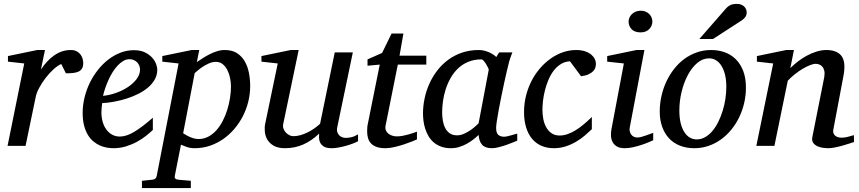

<svg xmlns="http://www.w3.org/2000/svg" viewBox="-20 -752 4427 990"><path d="M409.2 -426.8Q409.2 -409.2 402.8 -398.7Q396.5 -388.2 384.8 -382.8Q373 -377.4 356.7 -375.7Q340.3 -374 319.8 -374L295.9 -421.9Q277.3 -414.1 256.1 -394.8Q234.9 -375.5 215.8 -350.8Q196.8 -326.2 182.6 -300Q168.5 -273.9 164.1 -252L111.8 0H19L105 -424.8L21 -434.1V-462.9L171.9 -494.1H211.9L190.9 -393.1Q221.7 -440.4 260.7 -467.3Q299.8 -494.1 345.2 -494.1Q363.3 -494.1 375.5 -487.5Q387.7 -481 395.3 -470.7Q402.8 -460.4 406 -448.7Q409.2 -437 409.2 -426.8Z M702.1 -394Q702.1 -403.8 698.2 -413.3Q694.3 -422.9 687.5 -430.2Q680.7 -437.5 670.4 -442.1Q660.2 -446.8 647.9 -446.8Q631.3 -446.8 616.2 -438Q601.1 -429.2 587.2 -414.6Q573.2 -399.9 561.3 -380.9Q549.3 -361.8 539.8 -340.8Q530.3 -319.8 522.9 -298.3Q515.6 -276.9 511.2 -257.8Q543 -260.7 576.9 -272.5Q610.8 -284.2 638.7 -302.5Q666.5 -320.8 684.3 -344.2Q702.1 -367.7 702.1 -394ZM791 -393.1Q791 -365.7 778.3 -342.8Q765.6 -319.8 743.9 -301.3Q722.2 -282.7 693.6 -268.3Q665 -253.9 633.5 -243.9Q602.1 -233.9 569.3 -227.8Q536.6 -221.7 506.8 -220.2Q505.4 -210.4 504.2 -196.8Q502.9 -183.1 502.9 -173.8Q502.9 -146.5 509.5 -123.5Q516.1 -100.6 528.6 -83.7Q541 -66.9 558.6 -57.4Q576.2 -47.9 598.1 -47.9Q631.8 -47.9 672.4 -72.3Q712.9 -96.7 768.1 -145V-82Q753.9 -68.4 733.4 -52Q712.9 -35.6 686.8 -21.2Q660.6 -6.8 629.9 2.7Q599.1 12.2 564.9 12.2Q549.8 12.2 532 9.3Q514.2 6.3 496.6 -1.2Q479 -8.8 462.6 -22Q446.3 -35.2 433.8 -55.4Q421.4 -75.7 413.8 -103.8Q406.2 -131.8 406.2 -169.9Q406.2 -209.5 415.8 -248.8Q425.3 -288.1 442.6 -324Q460 -359.9 484.4 -390.9Q508.8 -421.9 538.1 -444.6Q567.4 -467.3 600.8 -480.2Q634.3 -493.2 669.9 -493.2Q704.6 -493.2 727.8 -481.7Q751 -470.2 765.1 -454.1Q779.3 -438 785.2 -420.9Q791 -403.8 791 -393.1Z M1170.9 -305.2Q1170.9 -327.1 1166.3 -349.9Q1161.6 -372.6 1152.1 -391.1Q1142.6 -409.7 1127.9 -421.4Q1113.3 -433.1 1093.3 -433.1Q1075.2 -433.1 1057.1 -425Q1039.1 -417 1024.2 -407Q1009.3 -397 998.5 -387.5Q987.8 -377.9 983.9 -375L924.3 -64.9Q928.7 -62.5 936.8 -57.4Q944.8 -52.2 955.6 -47.4Q966.3 -42.5 978.5 -38.8Q990.7 -35.2 1003.9 -35.2Q1031.2 -35.2 1054.2 -47.4Q1077.1 -59.6 1095.7 -80.3Q1114.3 -101.1 1128.4 -128.4Q1142.6 -155.8 1151.9 -185.8Q1161.1 -215.8 1166 -246.6Q1170.9 -277.3 1170.9 -305.2ZM1270 -309.1Q1270 -268.1 1260.3 -228.3Q1250.5 -188.5 1232.2 -152.8Q1213.9 -117.2 1188 -86.9Q1162.1 -56.6 1130.4 -34.7Q1098.6 -12.7 1061.5 -0.2Q1024.4 12.2 983.9 12.2Q961.4 12.2 943.4 5.9Q925.3 -0.5 913.1 -5.9L881.3 154.8Q879.4 163.1 883.5 168.2Q887.7 173.3 900.9 174.8L963.9 180.2V217.8H711.9V180.2L764.2 174.8Q785.2 173.3 788.1 154.8L900.9 -424.8L816.9 -434.1V-462.9L968.3 -494.1H1007.3L995.1 -432.1Q1007.8 -440.4 1024.2 -451.2Q1040.5 -461.9 1059.1 -471.4Q1077.6 -481 1097.9 -487.5Q1118.2 -494.1 1139.2 -494.1Q1177.2 -494.1 1202.4 -477.8Q1227.5 -461.4 1242.4 -435.1Q1257.3 -408.7 1263.7 -375.5Q1270 -342.3 1270 -309.1Z M1826.2 -23.9Q1816.9 -18.6 1800.5 -12.2Q1784.2 -5.9 1765.1 -0.5Q1746.1 4.9 1726.3 8.5Q1706.5 12.2 1690.4 12.2Q1662.1 12.2 1648.4 2.7Q1634.8 -6.8 1629.6 -19.3Q1624.5 -31.7 1625 -44.4Q1625.5 -57.1 1625.5 -63Q1585.9 -25.4 1542.7 -6.6Q1499.5 12.2 1449.2 12.2Q1414.6 12.2 1392.6 0Q1370.6 -12.2 1359.4 -30.8Q1348.1 -49.3 1345.7 -71.3Q1343.3 -93.3 1347.2 -112.8L1412.1 -424.8L1328.1 -434.1V-462.9L1479 -494.1H1520L1440.4 -112.8Q1437.5 -100.1 1441.7 -88.6Q1445.8 -77.1 1453.9 -68.6Q1461.9 -60.1 1472.2 -54.9Q1482.4 -49.8 1492.2 -49.8Q1510.3 -49.8 1528.6 -54.9Q1546.9 -60.1 1564.9 -68.8Q1583 -77.6 1599.6 -89.1Q1616.2 -100.6 1630.4 -113.8L1706.1 -481.9H1799.3L1719.2 -97.2Q1715.8 -81.5 1719.2 -71Q1722.7 -60.5 1729.7 -53.7Q1736.8 -46.9 1745.8 -43.9Q1754.9 -41 1763.2 -41Q1772.9 -41 1789.1 -43.9Q1805.2 -46.9 1826.2 -59.1Z M2031.2 -418.9 1968.3 -105Q1965.3 -91.8 1969.2 -81.3Q1973.1 -70.8 1981.7 -63.7Q1990.2 -56.6 2001.7 -52.7Q2013.2 -48.8 2025.9 -48.8Q2040 -48.8 2055.2 -51.5Q2070.3 -54.2 2084.2 -58.1Q2098.1 -62 2110.1 -66.2Q2122.1 -70.3 2129.9 -73.2V-33.2Q2123.5 -30.3 2105.5 -22.9Q2087.4 -15.6 2064 -7.8Q2040.5 0 2014.6 6.1Q1988.8 12.2 1967.3 12.2Q1939.9 12.2 1921.9 5.6Q1903.8 -1 1893.1 -12.5Q1882.3 -23.9 1877.7 -39.8Q1873 -55.7 1873 -74.2Q1873 -84 1873.8 -94.2Q1874.5 -104.5 1877 -115.2L1938 -418.9L1875 -413.1V-445.8L1950.2 -479L1999 -579.1H2060.1L2040 -464.8H2178.2V-418.9Z M2500 -392.1Q2500.5 -394.5 2496.3 -403.3Q2492.2 -412.1 2486.3 -421.6Q2480.5 -431.2 2473.9 -438.5Q2467.3 -445.8 2462.9 -445.8Q2424.8 -445.8 2394.8 -433.3Q2364.7 -420.9 2342.3 -399.7Q2319.8 -378.4 2304 -350.6Q2288.1 -322.8 2278.3 -292.5Q2268.6 -262.2 2264.2 -231.4Q2259.8 -200.7 2259.8 -172.9Q2259.8 -151.9 2263.2 -130.9Q2266.6 -109.9 2275.1 -92.8Q2283.7 -75.7 2298.6 -64.9Q2313.5 -54.2 2336.9 -54.2Q2354.5 -54.2 2372.1 -62Q2389.6 -69.8 2404.8 -80.1Q2419.9 -90.3 2431.2 -100.6Q2442.4 -110.8 2447.8 -116.2ZM2647 -26.9Q2641.1 -24.4 2625.5 -17.8Q2609.9 -11.2 2590.6 -4.6Q2571.3 2 2551.5 7.1Q2531.7 12.2 2517.1 12.2Q2499 12.2 2486.6 7.8Q2474.1 3.4 2466.1 -5.4Q2458 -14.2 2453.6 -26.9Q2449.2 -39.6 2447.8 -56.2Q2436.5 -45.4 2421.4 -33.4Q2406.2 -21.5 2387.9 -11.2Q2369.6 -1 2348.9 5.6Q2328.1 12.2 2305.7 12.2Q2276.4 12.2 2254.2 3.9Q2231.9 -4.4 2215.8 -18.3Q2199.7 -32.2 2189.2 -50.5Q2178.7 -68.8 2172.4 -88.6Q2166 -108.4 2163.6 -128.7Q2161.1 -148.9 2161.1 -167Q2161.1 -205.6 2169.4 -244.9Q2177.7 -284.2 2194.1 -320.6Q2210.4 -356.9 2234.9 -388.7Q2259.3 -420.4 2291.3 -443.8Q2323.2 -467.3 2362.5 -480.7Q2401.9 -494.1 2448.7 -494.1Q2462.4 -494.1 2475.8 -491Q2489.3 -487.8 2501 -482.7Q2512.7 -477.5 2522.5 -471.2Q2532.2 -464.8 2539.1 -458L2553.7 -481.9H2622.1Q2619.6 -476.1 2616.7 -468Q2613.8 -460 2610.8 -451.7Q2607.9 -443.4 2605.7 -436Q2603.5 -428.7 2603 -424.8Q2599.6 -411.6 2593.3 -385Q2586.9 -358.4 2579.8 -325.2Q2572.8 -292 2565.2 -255.6Q2557.6 -219.2 2551.8 -186.8Q2545.9 -154.3 2542 -129.2Q2538.1 -104 2538.1 -92.8Q2538.1 -66.4 2549.3 -56.6Q2560.5 -46.9 2581.1 -46.9Q2585.9 -46.9 2595.5 -49.1Q2605 -51.3 2615.2 -54.2Q2625.5 -57.1 2634.3 -59.6Q2643.1 -62 2647 -63Z M3052.7 -423.8Q3052.7 -414.1 3049.8 -403.8Q3046.9 -393.6 3038.3 -384.8Q3029.8 -376 3014.9 -368.9Q3000 -361.8 2976.1 -358.9L2918.9 -436Q2892.1 -434.6 2871.1 -421.1Q2850.1 -407.7 2834.2 -386.7Q2818.4 -365.7 2807.4 -339.1Q2796.4 -312.5 2789.6 -285.2Q2782.7 -257.8 2779.8 -231.9Q2776.9 -206.1 2776.9 -186Q2776.9 -161.6 2781.5 -137.9Q2786.1 -114.3 2796.6 -95.5Q2807.1 -76.7 2824 -64.9Q2840.8 -53.2 2865.7 -53.2Q2885.7 -53.2 2906.2 -60.3Q2926.8 -67.4 2947.5 -80.1Q2968.3 -92.8 2989.3 -110.4Q3010.3 -127.9 3031.7 -148.9V-85.9Q3016.1 -70.8 2996.1 -53.7Q2976.1 -36.6 2951.7 -22Q2927.2 -7.3 2898.2 2.4Q2869.1 12.2 2835.9 12.2Q2800.3 12.2 2771.7 -0.2Q2743.2 -12.7 2723.4 -36.4Q2703.6 -60.1 2692.9 -94.7Q2682.1 -129.4 2682.1 -173.8Q2682.1 -218.8 2692.6 -259.8Q2703.1 -300.8 2721.7 -336.4Q2740.2 -372.1 2765.6 -401.1Q2791 -430.2 2820.8 -450.9Q2850.6 -471.7 2883.5 -482.9Q2916.5 -494.1 2950.7 -494.1Q2977.5 -494.1 2997.1 -487.3Q3016.6 -480.5 3028.8 -470.2Q3041 -460 3046.9 -447.5Q3052.7 -435.1 3052.7 -423.8Z M3348.1 -28.8Q3342.3 -26.4 3326.7 -19.5Q3311 -12.7 3290 -5.6Q3269 1.5 3245.8 6.8Q3222.7 12.2 3202.1 12.2Q3176.3 12.2 3161.1 3.4Q3146 -5.4 3138.7 -19.5Q3131.3 -33.7 3130.4 -51.3Q3129.4 -68.8 3132.8 -85.9L3196.8 -424.8L3110.8 -434.1V-462.9L3261.7 -494.1H3302.7L3227.1 -94.2Q3225.1 -84 3227.3 -74.7Q3229.5 -65.4 3234.6 -58.3Q3239.7 -51.3 3247.8 -47.1Q3255.9 -43 3266.1 -43Q3274.9 -43 3286.9 -46.1Q3298.8 -49.3 3310.8 -53.5Q3322.8 -57.6 3333 -61.5Q3343.3 -65.4 3348.1 -66.9ZM3343.8 -641.1Q3343.8 -629.9 3339.6 -619.9Q3335.4 -609.9 3327.9 -602.1Q3320.3 -594.2 3309.1 -589.6Q3297.9 -585 3283.2 -585Q3252.4 -585 3236.8 -601.3Q3221.2 -617.7 3221.2 -641.1Q3221.2 -650.9 3225.3 -660.6Q3229.5 -670.4 3237.5 -678.5Q3245.6 -686.5 3257.3 -691.7Q3269 -696.8 3284.2 -696.8Q3298.3 -696.8 3309.3 -691.9Q3320.3 -687 3328.1 -679.2Q3335.9 -671.4 3339.8 -661.4Q3343.8 -651.4 3343.8 -641.1Z M3725.1 -304.2Q3725.1 -339.8 3718.3 -367.2Q3711.4 -394.5 3699.7 -413.1Q3688 -431.6 3671.6 -441.4Q3655.3 -451.2 3636.2 -451.2Q3603.5 -451.2 3575.4 -427.5Q3547.4 -403.8 3526.9 -365.5Q3506.3 -327.1 3494.6 -279.1Q3482.9 -231 3482.9 -182.1Q3482.9 -145 3489.7 -117.2Q3496.6 -89.4 3508.8 -70.6Q3521 -51.8 3537.1 -42.5Q3553.2 -33.2 3572.3 -33.2Q3595.7 -33.2 3616.5 -45.2Q3637.2 -57.1 3654.1 -77.4Q3670.9 -97.7 3684.1 -124.5Q3697.3 -151.4 3706.5 -181.4Q3715.8 -211.4 3720.5 -243.2Q3725.1 -274.9 3725.1 -304.2ZM3826.2 -299.8Q3826.2 -259.3 3817.1 -220.5Q3808.1 -181.6 3791.3 -147Q3774.4 -112.3 3750.7 -83.3Q3727.1 -54.2 3697.5 -33Q3668 -11.7 3633.3 0.2Q3598.6 12.2 3560.1 12.2Q3519 12.2 3485.8 -1Q3452.6 -14.2 3429.7 -38.8Q3406.7 -63.5 3394.3 -98.4Q3381.8 -133.3 3381.8 -176.8Q3381.8 -217.3 3390.6 -256.6Q3399.4 -295.9 3415.8 -331.1Q3432.1 -366.2 3455.6 -396.2Q3479 -426.3 3508.5 -448Q3538.1 -469.7 3573 -481.9Q3607.9 -494.1 3647 -494.1Q3683.1 -494.1 3715.6 -482.9Q3748 -471.7 3772.7 -447.8Q3797.4 -423.8 3811.8 -387.2Q3826.2 -350.6 3826.2 -299.8ZM3830.1 -689Q3830.1 -674.8 3823.7 -665.3Q3817.4 -655.8 3806.2 -647.9L3656.2 -550.8H3585.9L3722.2 -707Q3727.1 -712.9 3732.4 -717.3Q3737.8 -721.7 3744.4 -725.1Q3751 -728.5 3759.5 -730.2Q3768.1 -731.9 3779.3 -731.9Q3792.5 -731.9 3802 -728Q3811.5 -724.1 3817.6 -718Q3823.7 -711.9 3826.9 -704.1Q3830.1 -696.3 3830.1 -689Z M4383.8 -20Q4377.4 -17.6 4361.6 -12.5Q4345.7 -7.3 4326.2 -1.7Q4306.6 3.9 4286.1 8.1Q4265.6 12.2 4250 12.2Q4241.2 12.2 4225.8 10.5Q4210.4 8.8 4196.3 2.7Q4182.1 -3.4 4173.3 -15.1Q4164.6 -26.9 4168.9 -46.9L4230 -354Q4233.4 -374 4230.2 -387.2Q4227.1 -400.4 4220 -408.4Q4212.9 -416.5 4203.6 -419.7Q4194.3 -422.9 4186 -422.9Q4173.8 -422.9 4156 -415.8Q4138.2 -408.7 4118.4 -397Q4098.6 -385.3 4078.6 -369.4Q4058.6 -353.5 4042 -335.9L3973.1 0H3879.9L3966.8 -424.8L3882.8 -434.1V-462.9L4033.7 -494.1H4073.7L4055.2 -400.9Q4071.8 -417.5 4093.3 -434.3Q4114.7 -451.2 4139.2 -464.4Q4163.6 -477.5 4189.7 -485.8Q4215.8 -494.1 4240.7 -494.1Q4295.4 -494.1 4318.6 -463.9Q4341.8 -433.6 4330.1 -366.2L4276.9 -84Q4274.4 -69.8 4279.1 -61.5Q4283.7 -53.2 4291.3 -48.8Q4298.8 -44.4 4307.1 -43.2Q4315.4 -42 4319.8 -42Q4333.5 -42 4349.6 -45.9Q4365.7 -49.8 4382.8 -55.2Z"/></svg>

Font: Charis SIL Afr
Style: Italic
Weight: 400
Italic angle: -11°
Foundry: SIL International
Version: Version 5.000